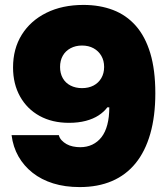

<svg xmlns="http://www.w3.org/2000/svg" viewBox="-20 -751 682 780"><path d="M319 -731Q385 -731 439 -710.5Q493 -690 531.5 -646.5Q570 -603 590.5 -535Q611 -467 611 -372Q611 -279 590.5 -207.5Q570 -136 531 -88Q492 -40 435 -15.5Q378 9 304 9Q244 9 196 -6Q148 -21 112.5 -49Q77 -77 55 -115.5Q33 -154 27 -202H219Q222 -190 230.5 -181Q239 -172 250.5 -165.5Q262 -159 276.5 -156Q291 -153 306 -153Q333 -153 355 -163.5Q377 -174 392.5 -194Q408 -214 416 -244.5Q424 -275 424 -315H416Q403 -297 381 -282.5Q359 -268 328.5 -260Q298 -252 260 -252Q192 -252 141 -280Q90 -308 61.5 -359Q33 -410 33 -477Q33 -553 68.5 -610Q104 -667 168.5 -699Q233 -731 319 -731ZM313 -566Q287 -566 266.5 -555Q246 -544 235 -524.5Q224 -505 224 -479Q224 -453 235 -433.5Q246 -414 266.5 -403.5Q287 -393 313 -393Q340 -393 360 -403.5Q380 -414 391.5 -433.5Q403 -453 403 -479Q403 -505 391.5 -524.5Q380 -544 360 -555Q340 -566 313 -566Z"/></svg>

Font: Mona Sans ExtraLight Black
Style: Regular
Weight: 900
Version: Version 2.000